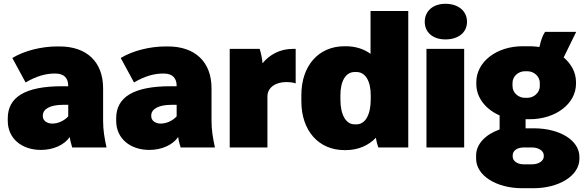

<svg xmlns="http://www.w3.org/2000/svg" viewBox="-20 -778 3082 1013"><path d="M196 13C261 13 319 -13 348 -55C351 -34 356 -16 361 0H542C531 -51 524 -91 524 -141V-312C524 -453 436 -533 294 -533H282C198 -533 107 -510 45 -472L115 -343C175 -378 224 -390 268 -390H272C320 -390 340 -364 340 -325V-323H308C112 -323 21 -265 21 -154V-140C21 -48 94 13 196 13ZM256 -126C226 -126 206 -143 206 -164V-169C206 -203 245 -225 313 -225H340V-164C316 -138 283 -126 256 -126Z M768 13C833 13 891 -13 920 -55C923 -34 928 -16 933 0H1114C1103 -51 1096 -91 1096 -141V-312C1096 -453 1008 -533 866 -533H854C770 -533 679 -510 617 -472L687 -343C747 -378 796 -390 840 -390H844C892 -390 912 -364 912 -325V-323H880C684 -323 593 -265 593 -154V-140C593 -48 666 13 768 13ZM828 -126C798 -126 778 -143 778 -164V-169C778 -203 817 -225 885 -225H912V-164C888 -138 855 -126 828 -126Z M1192 0H1391V-270C1391 -313 1430 -345 1490 -345C1507 -345 1527 -343 1540 -338V-520H1524C1459 -520 1403 -491 1365 -444C1364 -465 1357 -499 1350 -520H1192Z M1797 14H1804C1869 14 1924 -10 1963 -51C1966 -32 1971 -13 1976 0H2134V-720H1935V-494C1899 -520 1855 -534 1805 -534H1797C1661 -534 1570 -431 1570 -277V-243C1570 -89 1661 14 1797 14ZM1851 -122C1805 -122 1776 -172 1776 -254V-275C1776 -352 1805 -398 1851 -398H1861C1907 -398 1936 -352 1936 -275V-254C1936 -172 1907 -122 1861 -122Z M2330 -570C2399 -570 2444 -607 2444 -663C2444 -720 2398 -758 2330 -758C2265 -758 2221 -720 2221 -663C2221 -607 2264 -570 2330 -570ZM2230 0H2429V-520H2230Z M2493 -335C2493 -262 2543 -201 2616 -169V-95C2542 -69 2492 -18 2492 42V59C2492 149 2600 215 2734 215H2795C2929 215 3037 149 3037 60V50C3037 -38 2933 -101 2797 -101H2753V-149H2775C2912 -149 3019 -231 3019 -336V-345C3019 -396 2994 -441 2954 -475L3020 -610H2856C2847 -598 2835 -572 2826 -530C2810 -532 2795 -534 2778 -534H2737C2600 -534 2493 -452 2493 -344ZM2684 -340C2684 -378 2718 -402 2748 -402H2764C2794 -402 2828 -378 2828 -340V-324C2828 -287 2794 -262 2764 -262H2748C2718 -262 2684 -286 2684 -324ZM2685 41C2685 18 2708 0 2743 0H2787C2823 0 2849 19 2849 41V48C2849 70 2823 89 2787 89H2743C2709 89 2685 71 2685 48Z"/></svg>

Font: Fixel Text Black
Style: Regular
Weight: 900
Width: 4
Designer: AlfaBravo + MacPaw
Foundry: Kyrylo Tkachov, Marchela Mozhyna, Serhii Makarenko, Maria Weinstein, Zakhar Kryvoshyya
Version: Version 1.211